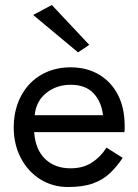

<svg xmlns="http://www.w3.org/2000/svg" viewBox="-20 -740 555 770"><path d="M113 -680 188 -720 338 -560 293 -530ZM472 -107Q449 -72 421 -45.5Q393 -19 353 -4.5Q313 10 253 10Q191 10 141.5 -21Q92 -52 63.5 -106.5Q35 -161 35 -230Q35 -243 36 -255Q37 -267 39 -279Q49 -336 79 -379Q109 -422 156.5 -446Q204 -470 263 -470Q328 -470 377 -441Q426 -412 453 -359.5Q480 -307 480 -234Q480 -228 480 -222Q480 -216 479 -210H117Q122 -140 161 -102.5Q200 -65 263 -65Q313 -65 348.5 -88Q384 -111 407 -148ZM263 -400Q207 -400 166 -367.5Q125 -335 119 -278H393Q387 -332 355 -366Q323 -400 263 -400Z"/></svg>

Font: Von Book
Style: Regular
Weight: 400
Version: Version 4.000; ttfautohint (v1.8.4.7-5d5b)